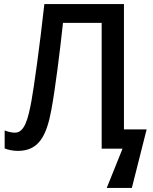

<svg xmlns="http://www.w3.org/2000/svg" viewBox="-20 -734 756 948"><path d="M592 -95V-714H199C175 -497 148 -306 135 -234C119 -149 102 -79 54 -79C35 -79 18 -84 3 -90V-1C21 6 44 11 68 11C171 11 210 -62 234 -194C253 -297 276 -481 291 -621H482V0H585L507 194H631L704 -95Z"/></svg>

Font: Noto Sans Thai Medium
Style: Regular
Weight: 500
Designer: Monotype Design Team
Foundry: Monotype Imaging Inc.
Version: Version 1.901